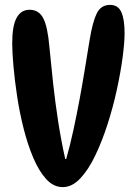

<svg xmlns="http://www.w3.org/2000/svg" viewBox="-20 -759 560 786"><path d="M431 -739Q463 -739 476.5 -710Q490 -681 490 -623Q490 -585 482 -524.5Q474 -464 458.5 -392.5Q443 -321 420.5 -251Q398 -181 370 -122.5Q342 -64 308.5 -28.5Q275 7 237 7Q199 7 169 -26Q139 -59 116 -113.5Q93 -168 76.5 -233.5Q60 -299 50 -365.5Q40 -432 35 -489Q30 -546 30 -582Q30 -653 48 -686Q66 -719 101 -719Q139 -719 157 -684.5Q175 -650 182 -569Q189 -495 197.5 -417.5Q206 -340 218 -262.5Q230 -185 247 -108H251Q267 -164 280.5 -226.5Q294 -289 306 -353.5Q318 -418 328 -480Q338 -542 347 -596Q359 -669 376 -704Q393 -739 431 -739Z"/></svg>

Font: DynaPuff Condensed
Style: Regular
Weight: 400
Width: 3
Designer: Toshi Omagari, Jennifer Daniel
Foundry: Google Fonts
Version: Version 2.000